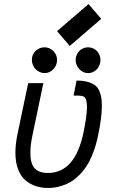

<svg xmlns="http://www.w3.org/2000/svg" viewBox="-20 -906 565 938"><path d="M320.8 -681.6 258.8 -753.9 412.6 -886.2 474.6 -814ZM410.2 -548.8Q386.2 -548.8 367.9 -567.9Q349.6 -586.9 349.6 -613.3Q349.6 -623.5 352.8 -633.1Q356 -642.6 361.6 -650.1Q367.2 -657.7 374.8 -663.3Q382.3 -668.9 391.6 -671.9Q400.9 -674.8 410.2 -674.8Q425.8 -674.8 439.5 -667.5Q453.1 -660.2 461.9 -645.8Q470.7 -631.3 470.7 -613.3Q470.7 -595.2 462.2 -580.1Q453.6 -564.9 439.7 -556.9Q425.8 -548.8 410.2 -548.8ZM258.8 -613.3Q258.8 -586.9 240.7 -567.9Q222.7 -548.8 197.3 -548.8Q185.5 -548.8 174.1 -554Q162.6 -559.1 154.3 -567.6Q146 -576.2 140.9 -588.1Q135.7 -600.1 135.7 -613.3Q135.7 -640.6 154.3 -657.7Q172.9 -674.8 197.3 -674.8Q222.7 -674.8 240.7 -656.5Q258.8 -638.2 258.8 -613.3ZM356 -512.2Q388.2 -512.2 411.1 -505.1Q434.1 -498 446.8 -487.3Q459.5 -476.6 466.6 -458.3Q473.6 -439.9 475.6 -423.6Q477.5 -407.2 477.5 -383.3Q477.5 -332 459 -243.2Q449.2 -195.3 433.6 -156.2Q418 -117.2 400.6 -91.3Q383.3 -65.4 362.3 -45.9Q341.3 -26.4 322.3 -15.6Q303.2 -4.9 282 1.7Q260.7 8.3 245.4 10.3Q230 12.2 213.9 12.2Q181.6 12.2 154.1 2.9Q126.5 -6.3 103.8 -25.6Q81.1 -44.9 68.1 -79.6Q55.2 -114.3 55.2 -160.6Q55.2 -203.6 66.9 -257.8L117.7 -500H191.9L138.2 -243.2Q128.4 -197.3 128.4 -160.6Q128.4 -105 150.1 -83Q171.9 -61 213.9 -61Q346.7 -61 387.7 -257.8Q404.8 -340.3 404.8 -382.3Q404.8 -400.4 401.9 -413.1Q398.9 -427.2 390.6 -433.1Q382.3 -439 356 -439H339.4L354 -512.2Z"/></svg>

Font: Anka/Coder Condensed
Style: Italic
Weight: 400
Width: 4
Italic angle: -12°
Monospace: yes
Version: Version 001.100